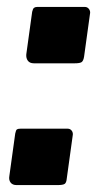

<svg xmlns="http://www.w3.org/2000/svg" viewBox="-20 -538 291 555"><path d="M223 -374Q221 -362 216 -358.5Q211 -355 196 -355H78Q66 -355 60.5 -362.5Q55 -370 56 -381L73 -504Q75 -513 78.5 -515.5Q82 -518 88 -518H225Q233 -518 237.5 -511.5Q242 -505 240 -497ZM173 -22Q172 -10 167 -6.5Q162 -3 146 -3H28Q16 -3 10.5 -10.5Q5 -18 7 -29L24 -152Q26 -162 29 -164Q32 -166 39 -166H176Q183 -166 187.5 -160Q192 -154 190 -145Z"/></svg>

Font: Libre Franklin Thin
Style: Bold Italic
Weight: 700
Italic angle: -8°
Version: Version 3.000